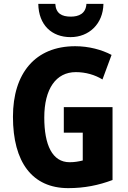

<svg xmlns="http://www.w3.org/2000/svg" viewBox="-20 -963 663 993"><path d="M515 -943H427C424 -892 387 -877 346 -877C300 -877 269 -893 266 -943H178C180 -833 248 -771 345 -771C440 -771 513 -839 515 -943ZM310 -409V-277H408V-133C387 -128 367 -124 340 -124C250 -124 209 -214 209 -355C209 -504 270 -590 372 -590C423 -590 471 -576 510 -552L557 -679C506 -706 439 -724 369 -724C162 -724 47 -584 47 -359C47 -124 147 10 333 10C417 10 490 -5 562 -32V-409Z"/></svg>

Font: Noto Sans Gujarati Condensed ExtraBold
Style: Regular
Weight: 800
Width: 3
Designer: Jelle Bosma - Monotype Design Team, Universal Thirst
Foundry: Monotype Imaging Inc.
Version: Version 2.106